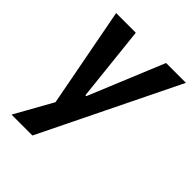

<svg xmlns="http://www.w3.org/2000/svg" viewBox="-195 -609 897 897"><g transform="rotate(45 253.5 -160.5)"><path d="M36 180 145 -15 149 40 46 -501H176L216 -128H222L376 -501H507L174 180Z"/></g></svg>

Font: Nunito Sans 7pt Condensed
Style: Bold Italic
Weight: 700
Width: 3
Italic angle: -9°
Designer: Vernon Adams
Foundry: Vernon Adams
Version: Version 3.101;gftools[0.9.27]